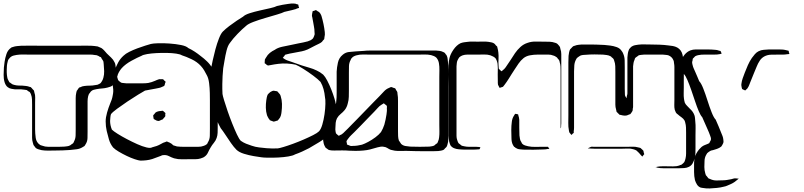

<svg xmlns="http://www.w3.org/2000/svg" viewBox="-23 -828 4533 1083"><path d="M629 -384Q627 -375 624.5 -365.5Q622 -356 614 -348Q608 -342 599.5 -339Q591 -336 583 -334Q568 -330 552.5 -329Q537 -328 521 -325Q514 -324 505.5 -321.5Q497 -319 492 -314Q489 -312 487 -308.5Q485 -305 483 -303Q479 -299 478 -296Q477 -294 476 -290.5Q475 -287 474 -284Q471 -271 471 -256.5Q471 -242 471 -228V-87Q471 -69 470.5 -49Q470 -29 459 -13Q458 -11 456.5 -8.5Q455 -6 453 -4Q451 -2 448 -1Q445 0 443 2Q427 12 408.5 14Q390 16 372 18Q330 21 289 21Q270 21 250.5 21.5Q231 22 212 19Q204 17 195 14.5Q186 12 179 7Q177 5 175.5 2.5Q174 0 172 -2Q171 -4 169 -6Q167 -8 166 -10Q165 -13 164 -17Q163 -21 162 -24Q158 -37 158 -50.5Q158 -64 158 -77V-237Q158 -251 157.5 -266.5Q157 -282 152 -295Q151 -297 149.5 -301Q148 -305 146 -307Q145 -309 142 -310.5Q139 -312 137 -313L128 -320Q125 -321 121.5 -321Q118 -321 115 -322Q97 -325 78.5 -324Q60 -323 42 -327Q30 -329 21 -336Q14 -341 9.5 -349Q5 -357 3 -364Q-3 -384 -2.5 -406Q-2 -428 -1 -447Q0 -455 1 -463.5Q2 -472 3 -480Q6 -501 13.5 -523.5Q21 -546 40 -559Q42 -561 45 -561.5Q48 -562 50 -563Q61 -567 73 -568Q85 -569 97 -570Q120 -571 154.5 -570.5Q189 -570 211 -570H419Q437 -570 455 -570.5Q473 -571 491 -570Q500 -569 509.5 -568.5Q519 -568 528 -566Q537 -563 549 -557Q558 -551 565.5 -542.5Q573 -534 580 -526Q591 -515 603.5 -503.5Q616 -492 623 -477Q627 -470 628 -462Q629 -454 630 -446Q631 -431 631 -416Q631 -401 629 -384ZM562 -466Q561 -471 561 -475.5Q561 -480 559 -484Q558 -487 555.5 -490Q553 -493 551 -496Q549 -502 547 -504Q546 -506 543.5 -506.5Q541 -507 539 -508Q536 -510 533 -512Q530 -514 526 -515Q522 -517 518 -517Q514 -517 509 -518Q499 -520 489 -520Q479 -520 469 -520H144Q126 -520 107.5 -520.5Q89 -521 70 -518Q63 -517 53.5 -514.5Q44 -512 38 -507Q36 -506 34 -503.5Q32 -501 30 -499L23 -490Q22 -488 21.5 -484.5Q21 -481 20 -479Q17 -468 16 -456.5Q15 -445 15 -434Q15 -427 15 -420Q15 -413 16 -405Q17 -399 18 -392Q19 -385 22 -379Q24 -376 26 -371.5Q28 -367 30 -364Q32 -363 34.5 -361.5Q37 -360 39 -358Q41 -357 43.5 -355Q46 -353 48 -352Q50 -351 53 -350.5Q56 -350 58 -349Q69 -346 80.5 -345.5Q92 -345 103 -345Q114 -344 124 -343Q134 -342 144 -338Q146 -337 148.5 -337Q151 -337 152 -335Q154 -334 156.5 -330.5Q159 -327 161 -325L167 -319Q169 -317 169.5 -313Q170 -309 171 -306Q176 -293 175.5 -277.5Q175 -262 175 -248V-98Q175 -76 178.5 -50Q182 -24 204 -10Q206 -9 209.5 -8Q213 -7 216 -6Q231 0 248.5 0Q266 0 282 0Q296 0 311 0Q326 0 340 -1Q348 -2 356.5 -3Q365 -4 372 -8Q375 -9 379 -13Q381 -15 385 -17Q389 -19 390 -21Q392 -23 393 -26Q394 -29 395 -31Q403 -46 403.5 -64Q404 -82 404 -98V-245Q404 -259 404 -274.5Q404 -290 407 -304L410 -316Q412 -318 413.5 -320Q415 -322 416 -324Q418 -326 419.5 -329Q421 -332 423 -333Q425 -336 430 -336Q441 -342 453 -343Q468 -345 483.5 -345Q499 -345 514 -348Q519 -348 527 -350Q531 -352 536.5 -354.5Q542 -357 545 -360Q548 -363 550 -367Q557 -377 560 -389Q565 -407 564.5 -426.5Q564 -446 562 -466Z M836 69Q820 74 803 76Q786 78 769 78Q758 77 737 70Q716 63 692 51.5Q668 40 647 27.5Q626 15 615 4Q599 -16 591.5 -41.5Q584 -67 579 -89Q573 -115 573 -143Q573 -166 581 -193.5Q589 -221 598 -243Q603 -254 607 -266Q611 -278 613 -291Q618 -313 614.5 -334Q611 -355 612 -377Q613 -391 616.5 -404.5Q620 -418 624 -431Q632 -454 643.5 -475.5Q655 -497 674 -514Q685 -525 706 -535.5Q727 -546 751 -555Q775 -564 796 -570.5Q817 -577 828 -580Q839 -583 868.5 -584Q898 -585 933.5 -582.5Q969 -580 998.5 -574Q1028 -568 1039 -557Q1058 -548 1075.5 -536.5Q1093 -525 1109 -512Q1128 -498 1145.5 -481Q1163 -464 1175 -443Q1188 -428 1194 -399.5Q1200 -371 1202.5 -342.5Q1205 -314 1205 -299V-108Q1205 -94 1204.5 -79Q1204 -64 1199 -50Q1194 -35 1183.5 -22.5Q1173 -10 1165 4Q1157 17 1150 32.5Q1143 48 1129 57Q1125 60 1119 62Q1113 64 1108 66Q1095 70 1079 70Q1063 70 1049 70Q1027 70 1004 70.5Q981 71 959 65Q944 60 929.5 52.5Q915 45 898 47Q894 47 891 48Q888 49 885 51Q872 55 860.5 60Q849 65 836 69ZM1144 -403Q1137 -417 1129 -430.5Q1121 -444 1110 -456Q1089 -479 1057.5 -494Q1026 -509 1003 -516Q994 -522 971 -525.5Q948 -529 918.5 -529.5Q889 -530 859.5 -528.5Q830 -527 807 -523Q784 -519 775 -513Q753 -504 719 -485.5Q685 -467 664 -444Q657 -436 651 -426.5Q645 -417 641 -406Q641 -404 640 -401Q639 -398 638 -396Q638 -392 639.5 -388Q641 -384 642 -381Q642 -380 642.5 -378Q643 -376 647 -372Q650 -370 653.5 -367Q657 -364 660 -362Q666 -360 674.5 -359.5Q683 -359 689 -358H752Q767 -358 782.5 -358Q798 -358 813 -360Q823 -362 832.5 -365Q842 -368 851 -372Q856 -374 862.5 -377Q869 -380 874 -381Q876 -382 879 -381.5Q882 -381 885 -381Q887 -381 890.5 -381.5Q894 -382 896 -381Q901 -379 903 -374Q905 -373 908 -370.5Q911 -368 911 -366Q911 -365 910 -362.5Q909 -360 908 -358Q907 -356 906.5 -351.5Q906 -347 904 -345Q902 -342 897 -340.5Q892 -339 889 -337Q881 -333 871.5 -331.5Q862 -330 854 -328Q839 -325 824 -322.5Q809 -320 795 -317Q784 -311 756 -294Q728 -277 696 -255.5Q664 -234 637.5 -214.5Q611 -195 603 -184Q600 -175 599.5 -165.5Q599 -156 598 -146Q598 -122 608 -97Q617 -88 640 -73.5Q663 -59 692.5 -43.5Q722 -28 751 -15Q780 -2 803 3.5Q826 9 835 3Q848 0 860.5 -4.5Q873 -9 885 -16Q891 -20 897 -22.5Q903 -25 910 -27Q912 -28 914.5 -29Q917 -30 918 -30Q920 -30 922 -28.5Q924 -27 925 -27Q929 -26 932 -24.5Q935 -23 938 -21Q943 -19 947 -15Q951 -11 955 -8Q960 -7 965.5 -5Q971 -3 975 -2Q984 -1 993 -0.5Q1002 0 1010 0H1066Q1080 0 1096 0Q1112 0 1125 -5Q1134 -7 1144 -15Q1147 -18 1149 -24Q1160 -41 1160.5 -61.5Q1161 -82 1161 -101V-261Q1161 -276 1160.5 -303.5Q1160 -331 1156.5 -359Q1153 -387 1144 -403ZM860 -148 849 -154Q848 -155 846.5 -155.5Q845 -156 844 -157Q843 -159 843 -162.5Q843 -166 842 -168L841 -177Q842 -179 844 -181Q846 -183 847 -184Q851 -190 854 -193Q861 -198 869.5 -200Q878 -202 885 -202Q887 -202 890.5 -203Q894 -204 895 -203Q898 -202 901 -199Q904 -196 906 -194Q907 -193 908 -192.5Q909 -192 910 -190Q911 -188 909 -184Q909 -182 909.5 -177.5Q910 -173 908 -170Q907 -169 905 -166.5Q903 -164 901 -162L894 -154Q891 -153 887.5 -152Q884 -151 881 -149Q879 -148 877 -147Q875 -146 873 -146Q869 -145 860 -148Z M1857 -120Q1851 -105 1844 -91Q1837 -77 1826 -64Q1805 -42 1774 -24Q1743 -6 1720 8Q1701 18 1681 27Q1661 36 1641 43Q1630 50 1603.5 54.5Q1577 59 1545.5 60.5Q1514 62 1487.5 61.5Q1461 61 1450 59Q1435 57 1408 52.5Q1381 48 1353.5 39.5Q1326 31 1311 17Q1296 2 1280 -21Q1264 -44 1249 -67Q1234 -90 1222 -105Q1211 -125 1201.5 -146.5Q1192 -168 1185 -190Q1178 -213 1175 -241.5Q1172 -270 1170 -292Q1168 -303 1167 -324.5Q1166 -346 1166.5 -370.5Q1167 -395 1167.5 -416.5Q1168 -438 1169 -449Q1171 -460 1177 -488Q1183 -516 1192 -549.5Q1201 -583 1212 -611Q1223 -639 1234 -650Q1249 -665 1270 -681Q1291 -697 1312 -711Q1333 -725 1348 -734Q1359 -745 1385.5 -753.5Q1412 -762 1443.5 -769Q1475 -776 1501.5 -782Q1528 -788 1539 -794Q1555 -798 1571 -801Q1587 -804 1603 -806Q1620 -809 1635 -808Q1640 -808 1644 -807Q1648 -806 1652 -804Q1656 -804 1658 -803Q1660 -802 1660.5 -798Q1661 -794 1661 -792Q1664 -789 1664 -784Q1663 -783 1661.5 -783Q1660 -783 1659 -782Q1655 -781 1652 -780Q1649 -779 1646 -777Q1641 -775 1635 -774Q1629 -773 1624 -771L1581 -761Q1570 -755 1539.5 -746Q1509 -737 1473 -726.5Q1437 -716 1406.5 -704.5Q1376 -693 1365 -682Q1343 -664 1316.5 -636.5Q1290 -609 1274 -586Q1262 -571 1255 -543Q1248 -515 1243.5 -486.5Q1239 -458 1236 -443Q1234 -421 1232.5 -399Q1231 -377 1231 -354Q1231 -341 1231 -326.5Q1231 -312 1232 -298Q1233 -289 1241 -262.5Q1249 -236 1261 -201Q1273 -166 1287 -131Q1301 -96 1313.5 -69.5Q1326 -43 1335 -34Q1349 -24 1365 -17.5Q1381 -11 1397 -6Q1417 1 1438.5 3.5Q1460 6 1481 8Q1497 9 1512.5 9.5Q1528 10 1544 9Q1553 8 1576.5 1Q1600 -6 1630 -17Q1660 -28 1690 -41Q1720 -54 1743.5 -66Q1767 -78 1776 -87Q1787 -98 1795 -125Q1803 -152 1807.5 -183.5Q1812 -215 1812.5 -242Q1813 -269 1810 -280Q1808 -303 1802 -325Q1796 -347 1785 -366Q1771 -381 1743.5 -401.5Q1716 -422 1688 -439.5Q1660 -457 1645 -463Q1623 -468 1597 -469.5Q1571 -471 1548 -468Q1537 -467 1526 -465Q1515 -463 1504 -461Q1500 -461 1495.5 -459.5Q1491 -458 1487 -459Q1484 -460 1480.5 -463Q1477 -466 1475 -468Q1474 -469 1472.5 -469.5Q1471 -470 1470 -471Q1470 -471 1470 -476Q1471 -480 1470.5 -484.5Q1470 -489 1471 -492Q1472 -495 1474.5 -498.5Q1477 -502 1478 -504Q1486 -519 1499 -529.5Q1512 -540 1527 -547Q1542 -558 1567.5 -564Q1593 -570 1618.5 -574.5Q1644 -579 1659 -583Q1673 -586 1687 -588.5Q1701 -591 1714 -595Q1717 -597 1720.5 -598Q1724 -599 1727 -600Q1731 -602 1736.5 -606Q1742 -610 1744 -614Q1746 -617 1748.5 -624Q1751 -631 1752 -635Q1752 -638 1751.5 -641.5Q1751 -645 1751 -648Q1751 -663 1748 -677.5Q1745 -692 1743 -706Q1742 -711 1741 -716.5Q1740 -722 1739 -728Q1738 -732 1737 -736Q1736 -740 1737 -744Q1737 -747 1737.5 -750Q1738 -753 1739 -756Q1739 -758 1739.5 -761Q1740 -764 1741 -765Q1742 -766 1746 -766.5Q1750 -767 1751 -768Q1753 -769 1755 -770Q1757 -771 1758 -771Q1760 -771 1763 -769Q1766 -767 1768 -765L1777 -760Q1786 -751 1790 -739Q1804 -692 1809 -647Q1810 -640 1809.5 -632.5Q1809 -625 1807 -617Q1807 -611 1806 -608Q1805 -606 1803 -604Q1801 -602 1799 -600Q1795 -594 1793 -592Q1785 -585 1774.5 -580.5Q1764 -576 1755 -571Q1740 -564 1726 -556Q1712 -548 1696 -543Q1680 -538 1663 -535.5Q1646 -533 1629 -529Q1621 -528 1612.5 -526Q1604 -524 1596 -522L1585 -519Q1584 -518 1583 -516Q1582 -514 1581 -512Q1578 -510 1574 -504Q1572 -502 1572 -502Q1573 -501 1577 -498.5Q1581 -496 1582 -495Q1590 -490 1599.5 -486.5Q1609 -483 1619 -480Q1634 -475 1649 -469.5Q1664 -464 1679 -459Q1700 -452 1722 -446Q1744 -440 1764 -430Q1782 -422 1800 -407Q1811 -396 1823 -373Q1835 -350 1845.5 -323.5Q1856 -297 1863 -274Q1870 -251 1871 -240Q1872 -225 1871 -203Q1870 -181 1866.5 -158.5Q1863 -136 1857 -120ZM1502 -309Q1506 -311 1510.5 -313.5Q1515 -316 1519 -316Q1521 -317 1523.5 -316Q1526 -315 1528 -315Q1531 -314 1535 -314Q1539 -314 1542 -312L1548 -305Q1552 -301 1555 -297Q1558 -293 1560 -287Q1567 -265 1567.5 -242Q1568 -219 1565 -196Q1564 -186 1561 -175.5Q1558 -165 1550 -156Q1549 -155 1547 -152.5Q1545 -150 1543 -148Q1542 -147 1539.5 -147Q1537 -147 1535 -146Q1532 -145 1528 -143.5Q1524 -142 1520 -142Q1519 -142 1515 -144Q1511 -146 1506.5 -147Q1502 -148 1499 -150Q1498 -152 1497 -154Q1496 -156 1494 -157Q1487 -168 1483 -178Q1477 -198 1476.5 -220Q1476 -242 1479 -262Q1480 -270 1482 -279.5Q1484 -289 1488 -296Q1490 -299 1494 -302Q1498 -305 1502 -309Z M2506 -339V-80Q2506 -64 2506 -46.5Q2506 -29 2501 -13Q2500 -10 2499 -6.5Q2498 -3 2496 0Q2495 2 2492.5 4Q2490 6 2488 8L2481 16Q2474 20 2465.5 21.5Q2457 23 2449 24Q2433 25 2416.5 25Q2400 25 2383 25Q2361 25 2326 24.5Q2291 24 2268 23Q2252 23 2236 23.5Q2220 24 2204 22Q2193 20 2181 17Q2171 13 2162 7Q2153 1 2142 0Q2133 -2 2124 -0.5Q2115 1 2107 3L2064 15Q2049 19 2027 21Q2005 23 1983 23Q1961 23 1946 22Q1925 20 1904 20.5Q1883 21 1862 21Q1855 21 1847 20.5Q1839 20 1832 18Q1830 17 1827.5 15Q1825 13 1823 12Q1822 10 1819 9Q1816 8 1814 6Q1813 4 1812 1.5Q1811 -1 1809 -3Q1805 -11 1803 -18.5Q1801 -26 1800 -35Q1799 -46 1799 -57.5Q1799 -69 1799 -80Q1799 -100 1801 -120.5Q1803 -141 1813 -160Q1818 -169 1825.5 -177.5Q1833 -186 1840 -193Q1844 -197 1848 -200.5Q1852 -204 1855 -208Q1863 -216 1867 -227Q1871 -238 1873 -249Q1875 -263 1875.5 -278Q1876 -293 1876 -307Q1876 -322 1876 -344Q1876 -366 1876 -387.5Q1876 -409 1876 -424Q1877 -447 1883 -474.5Q1889 -502 1910 -519Q1925 -532 1944 -534.5Q1963 -537 1982 -538L2029 -541Q2044 -543 2068 -543Q2092 -543 2115.5 -543Q2139 -543 2154 -543H2436Q2447 -542 2456.5 -541Q2466 -540 2476 -535Q2478 -534 2480.5 -533Q2483 -532 2484 -531Q2486 -530 2488 -527Q2490 -524 2491 -522Q2493 -521 2494.5 -518.5Q2496 -516 2497 -514Q2501 -506 2502 -495.5Q2503 -485 2504 -476Q2506 -461 2506.5 -434.5Q2507 -408 2506.5 -381.5Q2506 -355 2506 -339ZM2455 -123V-395Q2455 -414 2455.5 -433Q2456 -452 2453 -470Q2452 -478 2448.5 -486.5Q2445 -495 2439 -502Q2433 -508 2425 -511.5Q2417 -515 2409 -517Q2391 -521 2372 -520.5Q2353 -520 2335 -520H2065Q2046 -520 2026 -520.5Q2006 -521 1988 -516Q1980 -514 1972.5 -510Q1965 -506 1960 -499Q1958 -498 1957 -495Q1956 -492 1955 -490Q1946 -474 1945.5 -455.5Q1945 -437 1945 -419V-318Q1945 -301 1944.5 -282Q1944 -263 1939 -246Q1934 -223 1921 -207Q1911 -195 1898.5 -185Q1886 -175 1878 -161Q1872 -149 1870.5 -135.5Q1869 -122 1869 -109Q1868 -103 1868.5 -97Q1869 -91 1870 -85Q1871 -83 1871 -80.5Q1871 -78 1872 -76Q1874 -73 1878 -70Q1882 -67 1884 -65Q1887 -62 1888 -62Q1890 -62 1893 -65Q1896 -66 1898.5 -67.5Q1901 -69 1904 -70Q1909 -73 1913.5 -77.5Q1918 -82 1922 -86Q1931 -94 1939.5 -103Q1948 -112 1956 -120Q1967 -131 1989 -153.5Q2011 -176 2036 -202Q2061 -228 2083 -250.5Q2105 -273 2116 -284Q2128 -296 2141.5 -311Q2155 -326 2171 -332Q2174 -333 2177.5 -335Q2181 -337 2184 -337Q2186 -337 2189.5 -335.5Q2193 -334 2195 -333Q2197 -332 2200.5 -331.5Q2204 -331 2206 -329Q2208 -328 2209 -325Q2210 -322 2211 -320Q2213 -318 2214.5 -315.5Q2216 -313 2217 -311Q2219 -308 2219 -300Q2221 -290 2221.5 -279.5Q2222 -269 2222 -258V-88Q2222 -75 2222.5 -61Q2223 -47 2227 -35Q2229 -33 2230.5 -30.5Q2232 -28 2233 -26Q2235 -24 2236.5 -21.5Q2238 -19 2239 -17Q2249 -7 2263.5 -4.5Q2278 -2 2291 -1Q2314 0 2345.5 0Q2377 0 2399 -1Q2405 -2 2412.5 -3Q2420 -4 2426 -7Q2428 -8 2430.5 -10.5Q2433 -13 2434 -14Q2436 -16 2439 -17.5Q2442 -19 2443 -20Q2445 -22 2445.5 -24.5Q2446 -27 2447 -28Q2453 -41 2454 -54Q2456 -71 2455.5 -87.5Q2455 -104 2455 -123ZM2145 -125Q2153 -154 2157 -182Q2158 -190 2159 -199Q2160 -208 2159 -216Q2159 -219 2159.5 -224Q2160 -229 2158 -232Q2157 -234 2154 -236Q2151 -238 2149 -239Q2148 -240 2145.5 -242.5Q2143 -245 2142 -245Q2140 -245 2137 -242Q2135 -241 2132.5 -239.5Q2130 -238 2127 -236Q2117 -230 2107.5 -219Q2098 -208 2089 -199Q2074 -184 2053.5 -162.5Q2033 -141 2012 -119.5Q1991 -98 1976 -83Q1967 -74 1958 -65.5Q1949 -57 1941 -46Q1940 -44 1936.5 -40Q1933 -36 1932 -33Q1931 -30 1932 -26Q1933 -22 1934 -19Q1934 -18 1933.5 -16.5Q1933 -15 1934 -13Q1935 -12 1936.5 -12Q1938 -12 1939 -11Q1943 -10 1946.5 -8Q1950 -6 1954 -5Q1957 -4 1960.5 -4.5Q1964 -5 1968 -5Q1981 -5 1994 -7Q2007 -9 2019 -12Q2034 -17 2054.5 -28Q2075 -39 2094.5 -53.5Q2114 -68 2126 -83Q2132 -93 2136.5 -103Q2141 -113 2145 -125Z M3143 -491V-147Q3143 -140 3143 -132.5Q3143 -125 3142 -117Q3142 -115 3142 -112Q3142 -109 3141 -107Q3139 -105 3139 -104Q3139 -104 3139 -109V-192Q3139 -201 3139 -225Q3139 -249 3139 -279.5Q3139 -310 3139 -341Q3139 -372 3139 -396Q3139 -420 3139 -429Q3139 -441 3138.5 -453Q3138 -465 3134 -477Q3133 -479 3133 -482Q3133 -485 3131 -487Q3130 -490 3128 -492.5Q3126 -495 3124 -496Q3123 -498 3121 -501Q3119 -504 3117 -505Q3113 -508 3107.5 -511Q3102 -514 3097 -515Q3085 -520 3071.5 -520Q3058 -520 3046 -520Q3031 -520 3009.5 -520Q2988 -520 2966.5 -516Q2945 -512 2930 -500Q2914 -487 2902 -469.5Q2890 -452 2879 -435Q2871 -422 2862.5 -409.5Q2854 -397 2846 -383Q2841 -375 2835.5 -367Q2830 -359 2824 -351Q2821 -348 2818.5 -344Q2816 -340 2813 -338Q2811 -337 2808 -336.5Q2805 -336 2803 -335Q2802 -335 2799 -333.5Q2796 -332 2795 -333Q2794 -333 2793 -336Q2792 -339 2791 -340Q2790 -342 2788.5 -345Q2787 -348 2786 -350Q2785 -355 2785 -360Q2785 -365 2785 -369Q2784 -388 2784.5 -406.5Q2785 -425 2785 -444Q2784 -452 2784 -461.5Q2784 -471 2781 -479Q2779 -488 2773 -498Q2767 -505 2759 -509Q2751 -513 2743 -516Q2727 -521 2708 -520.5Q2689 -520 2672 -520H2640Q2627 -520 2613 -520Q2599 -520 2587 -516Q2583 -515 2577 -511.5Q2571 -508 2568 -505Q2565 -502 2562 -496Q2559 -490 2557 -486Q2554 -479 2553.5 -470.5Q2553 -462 2552 -454V-86Q2552 -74 2552 -61.5Q2552 -49 2556 -38Q2557 -34 2559.5 -28Q2562 -22 2565 -19Q2568 -16 2572 -14Q2574 -12 2576.5 -10Q2579 -8 2582 -6L2595 -3Q2608 0 2621 0Q2634 0 2647 0Q2655 0 2662.5 0Q2670 0 2677 1Q2680 2 2685 2Q2687 2 2686 5Q2685 6 2684 9.5Q2683 13 2681 14Q2680 15 2676 14.5Q2672 14 2670 15Q2664 15 2658 15.5Q2652 16 2646 16Q2626 16 2605 16Q2584 16 2564 14Q2551 13 2538.5 8Q2526 3 2518 -8Q2517 -10 2516 -13Q2515 -16 2514 -18Q2510 -29 2509 -40Q2508 -51 2507 -62V-369Q2507 -384 2506.5 -409Q2506 -434 2507 -459Q2508 -484 2512 -499Q2517 -522 2534.5 -547.5Q2552 -573 2574 -584Q2584 -588 2594.5 -589.5Q2605 -591 2615 -592Q2629 -594 2643.5 -593.5Q2658 -593 2671 -593Q2687 -593 2702 -593.5Q2717 -594 2732 -592Q2740 -591 2749 -589Q2758 -587 2764 -583Q2767 -581 2769.5 -578Q2772 -575 2774 -572L2781 -566Q2782 -565 2782 -562.5Q2782 -560 2783 -558Q2785 -551 2786 -545.5Q2787 -540 2788 -532Q2790 -514 2789 -496Q2788 -478 2789 -461Q2789 -457 2789.5 -453Q2790 -449 2790 -445Q2790 -441 2791 -439Q2792 -438 2795 -436Q2798 -434 2799 -432Q2800 -431 2802.5 -428.5Q2805 -426 2806 -426Q2807 -426 2809 -428Q2811 -430 2812 -431Q2822 -438 2829 -448Q2843 -468 2856 -488Q2869 -508 2882 -528Q2895 -547 2912.5 -563Q2930 -579 2952 -586Q2974 -594 2999 -593.5Q3024 -593 3046 -593Q3061 -593 3077 -592.5Q3093 -592 3107 -587Q3110 -586 3113.5 -585Q3117 -584 3119 -582Q3121 -581 3123 -578.5Q3125 -576 3127 -574Q3129 -572 3131 -569.5Q3133 -567 3134 -565Q3136 -563 3136.5 -559Q3137 -555 3138 -552Q3143 -538 3143 -523Q3143 -508 3143 -491ZM3041 15Q3019 16 2985.5 16.5Q2952 17 2929 16Q2921 15 2912 14.5Q2903 14 2895 11Q2892 10 2889.5 8Q2887 6 2884 5Q2883 3 2881 2Q2879 1 2877 0Q2875 -2 2874 -4.5Q2873 -7 2871 -9Q2866 -18 2864 -28Q2862 -38 2862 -48Q2861 -71 2861 -95Q2861 -119 2864 -141Q2866 -161 2877 -177Q2878 -179 2880 -182Q2882 -185 2883 -186L2891 -185Q2892 -184 2895 -184Q2898 -184 2899 -183Q2901 -181 2901 -176Q2905 -166 2906 -152Q2906 -130 2906 -108Q2906 -86 2907 -64Q2908 -54 2910 -44Q2912 -34 2918 -26Q2920 -20 2923 -17Q2930 -10 2939 -7.5Q2948 -5 2956 -3Q2975 1 2996 0.5Q3017 0 3036 0H3068Q3071 3 3074 9Q3076 11 3076 11Q3076 12 3072.5 12Q3069 12 3068 12Q3056 15 3041 15Z M3900 -64V8Q3900 22 3899.5 37Q3899 52 3895 66Q3891 80 3884 93Q3877 106 3863 113Q3851 119 3836.5 120Q3822 121 3809 121H3718Q3701 121 3686 118L3678 115Q3675 115 3675 115Q3675 114 3678 114Q3680 113 3683 113Q3686 113 3688 112Q3700 110 3712 110Q3724 110 3736 110Q3754 110 3773.5 110.5Q3793 111 3810 105Q3812 103 3816 102.5Q3820 102 3822 100Q3825 98 3830 93.5Q3835 89 3837 86Q3842 75 3844 65Q3847 52 3847 38Q3847 24 3847 11V-79Q3847 -93 3846.5 -108Q3846 -123 3842 -137L3839 -147Q3832 -159 3821 -166.5Q3810 -174 3800 -183Q3794 -187 3792 -190Q3789 -193 3787 -199Q3785 -205 3783 -209Q3780 -222 3780.5 -236Q3781 -250 3781 -263V-428Q3781 -439 3781 -450Q3781 -461 3779 -471Q3778 -475 3778 -479Q3778 -483 3776 -487Q3768 -508 3747 -516Q3740 -518 3731.5 -518.5Q3723 -519 3716 -520H3610Q3603 -519 3594 -518.5Q3585 -518 3578 -515Q3577 -514 3575.5 -512.5Q3574 -511 3572 -510Q3569 -508 3565.5 -505.5Q3562 -503 3560 -501Q3558 -498 3556 -490Q3552 -482 3550.5 -473Q3549 -464 3548 -454Q3548 -439 3548 -408.5Q3548 -378 3548 -347.5Q3548 -317 3548 -302V-238Q3548 -232 3548 -226Q3548 -220 3546 -214Q3546 -212 3546 -208.5Q3546 -205 3545 -203Q3544 -200 3541 -196Q3538 -192 3533 -185Q3531 -183 3528 -183Q3524 -182 3520.5 -180Q3517 -178 3513 -177Q3498 -174 3481 -179Q3479 -180 3476 -180Q3473 -180 3471 -181Q3469 -183 3467 -185.5Q3465 -188 3463 -189Q3462 -191 3459.5 -193Q3457 -195 3455 -197Q3454 -200 3453.5 -204Q3453 -208 3452 -211Q3448 -224 3448 -238Q3448 -252 3448 -265V-422Q3448 -439 3447.5 -455Q3447 -471 3441 -487Q3440 -489 3439 -492.5Q3438 -496 3436 -497Q3435 -499 3432.5 -501Q3430 -503 3428 -504Q3424 -510 3420 -511Q3411 -516 3399.5 -517.5Q3388 -519 3378 -520Q3356 -521 3330.5 -521Q3305 -521 3282 -519Q3275 -519 3266 -518Q3257 -517 3250 -514L3241 -508Q3239 -507 3236.5 -505Q3234 -503 3232 -501Q3230 -500 3229 -497Q3228 -494 3226 -492Q3218 -477 3216.5 -459.5Q3215 -442 3215 -425Q3215 -414 3215 -389Q3215 -364 3215 -335.5Q3215 -307 3215 -282Q3215 -257 3215 -246V-108Q3215 -103 3214.5 -97.5Q3214 -92 3213 -87Q3213 -86 3213.5 -83Q3214 -80 3213 -79Q3211 -76 3206 -73Q3206 -72 3203.5 -69.5Q3201 -67 3200 -67Q3199 -67 3197.5 -70Q3196 -73 3195 -73L3188 -82Q3187 -84 3187 -87Q3187 -90 3186 -92Q3182 -113 3182.5 -134.5Q3183 -156 3183 -177V-439Q3183 -457 3183 -476Q3183 -495 3184 -513Q3185 -522 3187 -532.5Q3189 -543 3193 -550Q3195 -552 3197.5 -554.5Q3200 -557 3201 -558Q3203 -560 3205 -562.5Q3207 -565 3209 -566Q3211 -568 3214 -568.5Q3217 -569 3219 -570Q3229 -574 3238.5 -575Q3248 -576 3258 -577Q3269 -577 3291 -577Q3313 -577 3338.5 -576.5Q3364 -576 3386 -574.5Q3408 -573 3419 -571Q3436 -569 3455 -562.5Q3474 -556 3484 -540Q3486 -537 3488.5 -533.5Q3491 -530 3492 -526Q3500 -508 3500.5 -487.5Q3501 -467 3501 -448V-360Q3501 -344 3501 -327Q3501 -310 3502 -293Q3502 -287 3508 -279Q3508 -278 3508.5 -276Q3509 -274 3510 -274Q3511 -275 3511 -277L3514 -291Q3516 -296 3516 -301.5Q3516 -307 3516 -312V-349Q3516 -360 3516 -381Q3516 -402 3516 -426.5Q3516 -451 3516 -472Q3516 -493 3516 -504Q3517 -514 3518 -523Q3519 -532 3522 -541Q3523 -543 3524 -546Q3525 -549 3526 -551Q3527 -553 3529.5 -555Q3532 -557 3533 -559Q3535 -561 3537 -563Q3539 -565 3541 -566Q3549 -571 3558.5 -573Q3568 -575 3577 -576Q3594 -578 3611.5 -577.5Q3629 -577 3646 -577Q3669 -577 3696 -576Q3723 -575 3745 -572Q3758 -571 3772 -568.5Q3786 -566 3797 -560Q3820 -547 3826.5 -520.5Q3833 -494 3834 -471Q3835 -456 3834.5 -429.5Q3834 -403 3834 -376.5Q3834 -350 3834 -335Q3834 -319 3833.5 -302.5Q3833 -286 3835 -271Q3836 -266 3837 -259.5Q3838 -253 3840 -248Q3845 -238 3853.5 -230Q3862 -222 3869 -214Q3877 -207 3883.5 -198Q3890 -189 3894 -178Q3897 -169 3897.5 -159.5Q3898 -150 3899 -141Q3901 -123 3900.5 -103.5Q3900 -84 3900 -64ZM3567 21Q3563 19 3559 17Q3555 15 3550 14Q3534 9 3515.5 10Q3497 11 3480 11H3358Q3346 11 3334 11Q3322 11 3310 10Q3306 10 3302.5 9.5Q3299 9 3293 9Q3293 8 3294 8Q3295 8 3296 7L3309 1Q3313 -1 3317 -0.5Q3321 0 3325 0H3517Q3531 0 3546 -0.5Q3561 -1 3575 3L3588 6Q3592 8 3595 11.5Q3598 15 3601 17Q3602 18 3603 19Q3604 20 3605 21Q3607 23 3607 26.5Q3607 30 3608 32Q3608 33 3609.5 36.5Q3611 40 3611 42Q3610 43 3609 44Q3608 45 3607 46Q3606 48 3604.5 49.5Q3603 51 3602 53Q3600 55 3600 55Q3600 55 3598 53L3592 47Q3583 35 3567 21Z M4137 179Q4139 180 4140.5 179Q4142 178 4143 180Q4143 180 4141 182L4135 187Q4128 193 4119.5 199Q4111 205 4100 210Q4090 214 4080.5 218.5Q4071 223 4060 225Q4041 230 4020.5 232Q4000 234 3980 235Q3970 235 3960 234.5Q3950 234 3940 232Q3937 231 3934 231Q3931 231 3929 230Q3916 225 3908.5 213Q3901 201 3897 188Q3892 166 3892 142.5Q3892 119 3892 97Q3892 71 3899 50Q3904 38 3912 26Q3920 14 3930 5Q3932 3 3934 1Q3936 -1 3938 -2Q3945 -7 3953 -10Q3961 -13 3968 -16Q3970 -17 3973.5 -18.5Q3977 -20 3978 -21Q3979 -22 3979.5 -24.5Q3980 -27 3981 -28Q3983 -30 3984.5 -33.5Q3986 -37 3987 -40Q3988 -45 3986.5 -51.5Q3985 -58 3983 -62Q3980 -71 3976 -80.5Q3972 -90 3968 -99L3938 -167Q3929 -176 3918.5 -200.5Q3908 -225 3897.5 -257Q3887 -289 3876 -320.5Q3865 -352 3854.5 -376.5Q3844 -401 3835 -410Q3828 -426 3823 -444.5Q3818 -463 3820 -481Q3823 -501 3838 -519Q3853 -537 3872 -544Q3886 -549 3900.5 -549Q3915 -549 3928 -549Q3949 -549 3969.5 -549Q3990 -549 4011 -547Q4021 -547 4034 -542Q4036 -541 4038.5 -541Q4041 -541 4042 -539Q4043 -538 4043 -537Q4043 -536 4044 -534Q4044 -533 4046 -530Q4048 -527 4047 -526Q4047 -525 4043.5 -524.5Q4040 -524 4039 -523Q4030 -521 4021.5 -520.5Q4013 -520 4003 -520H3950Q3942 -520 3933 -519.5Q3924 -519 3916 -517Q3912 -516 3908 -515Q3904 -514 3901 -512Q3898 -511 3895.5 -508Q3893 -505 3891 -503Q3890 -502 3888 -500.5Q3886 -499 3885 -497Q3884 -496 3884 -493.5Q3884 -491 3884 -489Q3883 -486 3882 -482.5Q3881 -479 3881 -476Q3881 -472 3882 -468Q3883 -464 3884 -460Q3886 -451 3890 -442Q3894 -433 3898 -424Q3904 -411 3909.5 -397.5Q3915 -384 3921 -370Q3932 -359 3944 -328.5Q3956 -298 3967.5 -261.5Q3979 -225 3991 -194.5Q4003 -164 4014 -153Q4022 -134 4030 -116Q4038 -98 4045 -79Q4049 -70 4052.5 -60.5Q4056 -51 4057 -41Q4058 -37 4058 -30.5Q4058 -24 4056 -20Q4055 -18 4053.5 -15Q4052 -12 4051 -10Q4050 -9 4048.5 -6Q4047 -3 4045 -1Q4044 0 4041 1.5Q4038 3 4036 5Q4027 10 4017.5 13Q4008 16 3998 19Q3994 20 3990.5 20.5Q3987 21 3984 23Q3980 25 3974.5 29Q3969 33 3966 36Q3964 38 3963 41Q3962 44 3960 46Q3956 53 3953.5 62Q3951 71 3951 80Q3950 96 3950 114Q3950 132 3955 149Q3956 152 3957 155.5Q3958 159 3959 161Q3961 163 3963 165Q3965 167 3966 169Q3968 171 3969.5 173.5Q3971 176 3973 178Q3975 179 3978 180Q3981 181 3983 182Q4000 190 4018.5 190Q4037 190 4055 189Q4066 189 4078 187Q4090 185 4101 183Q4106 182 4112 180Q4118 178 4123 178Q4127 178 4130.5 178.5Q4134 179 4137 179ZM4427 -531Q4428 -531 4429 -528Q4430 -525 4429 -524Q4429 -525 4427 -523Q4424 -523 4421 -522.5Q4418 -522 4416 -522Q4405 -520 4393 -520Q4381 -520 4368 -520Q4349 -520 4327 -519.5Q4305 -519 4287 -509Q4280 -505 4273.5 -499Q4267 -493 4262 -485Q4252 -470 4245 -452Q4238 -434 4230 -416L4209 -364Q4206 -357 4203 -348.5Q4200 -340 4195 -333Q4194 -330 4190.5 -327Q4187 -324 4184 -321Q4181 -318 4181 -318Q4179 -317 4176 -320Q4174 -321 4169.5 -322.5Q4165 -324 4163 -326Q4162 -327 4162 -329.5Q4162 -332 4161 -333Q4160 -339 4159 -344Q4158 -349 4159 -355Q4161 -372 4166.5 -387Q4172 -402 4178 -418Q4186 -439 4195.5 -460.5Q4205 -482 4218 -501Q4226 -512 4235 -522.5Q4244 -533 4256 -539Q4270 -546 4285 -547Q4300 -548 4314 -549H4372Q4380 -549 4389.5 -548.5Q4399 -548 4407 -546L4420 -543Q4421 -542 4422.5 -542.5Q4424 -543 4425 -541Q4427 -539 4427 -531Z"/></svg>

Font: Rubik Vinyl
Style: Regular
Weight: 400
Designer: Hubert and Fischer, NaN
Foundry: Hubert and Fischer, NaN
Version: Version 2.200